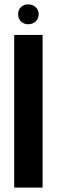

<svg xmlns="http://www.w3.org/2000/svg" viewBox="-20 -859 260 879"><path d="M175 -699V0H45V-699ZM63 -794Q63 -814 76 -826.5Q89 -839 109 -839Q129 -839 143 -826.5Q157 -814 157 -794Q157 -774 143.5 -761Q130 -748 109 -748Q89 -748 76 -761Q63 -774 63 -794Z"/></svg>

Font: Moniqa Black Heading
Style: Regular
Weight: 900
Designer: Rajesh Rajput
Foundry: Rajesh Rajput
Version: Version 1.000